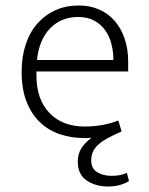

<svg xmlns="http://www.w3.org/2000/svg" viewBox="-20 -496 544 701"><path d="M448 -235H113V-221Q113 -133 160.5 -83.5Q208 -34 290 -34Q355 -34 412 -56L424 -16Q399 -5 378.5 5.5Q358 16 343.5 28Q329 40 321 54.5Q313 69 313 90Q313 119 334.5 132.5Q356 146 388 146Q406 146 419.5 143Q433 140 443 135L451 165Q437 174 417.5 179.5Q398 185 375 185Q329 185 296.5 163Q264 141 264 94Q264 65 278 44Q292 23 312 9V7Q305 8 299 8Q293 8 287 8Q240 8 198.5 -6Q157 -20 126 -49.5Q95 -79 77 -124.5Q59 -170 59 -234Q59 -289 74 -334Q89 -379 117 -410.5Q145 -442 183 -459Q221 -476 268 -476Q308 -476 341.5 -461.5Q375 -447 398.5 -420Q422 -393 435 -355Q448 -317 448 -271ZM394 -277Q394 -306 387 -334.5Q380 -363 364.5 -385Q349 -407 324.5 -420.5Q300 -434 265 -434Q204 -434 163.5 -393Q123 -352 115 -277Z"/></svg>

Font: Ek Mukta ExtraLight
Style: Regular
Weight: 275
Designer: Girish Dalvi and Yashodeep Gholap
Foundry: Ek Type
Version: Version 2.538;PS 1.002;hotconv 16.6.51;makeotf.lib2.5.65220;